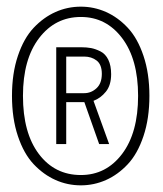

<svg xmlns="http://www.w3.org/2000/svg" viewBox="-20 -727 490 577"><path d="M223 -170Q183 -170 147 -186Q111 -202 81.2 -233.5Q51.5 -265 33.8 -318Q16 -371 16 -439Q16 -506.5 33.8 -559.2Q51.5 -612 81.2 -643.5Q111 -675 147 -691Q183 -707 223 -707Q262.5 -707 298.5 -691Q334.5 -675 364 -643.5Q393.5 -612 411.2 -559.2Q429 -506.5 429 -439Q429 -371 411.2 -318Q393.5 -265 364 -233.5Q334.5 -202 298.5 -186Q262.5 -170 223 -170ZM223 -201Q299 -201 347 -264.5Q395 -328 395 -439Q395 -549 347 -612.5Q299 -676 223 -676Q146 -676 97.5 -612.5Q49 -549 49 -439Q49 -327.5 96.8 -264.2Q144.5 -201 223 -201ZM149 -294V-585H224Q240.5 -585 253.8 -582.5Q267 -580 282 -572.5Q297 -565 305.5 -547.5Q314 -530 314 -504Q314 -471 298.2 -451.5Q282.5 -432 261 -424L308 -294H278L233.5 -420H179V-294ZM179 -557V-447H233Q254 -447 270 -461.8Q286 -476.5 286 -505Q286 -533 270.5 -545Q255 -557 233 -557Z"/></svg>

Font: League Mono Condensed Thin
Style: Regular
Weight: 100
Width: 1
Designer: Tyler Finck
Foundry: The League of Moveable Type / Tyler Finck
Version: Version 2.210